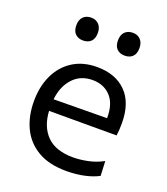

<svg xmlns="http://www.w3.org/2000/svg" viewBox="-135 -814 797 919"><g transform="rotate(20 264.0 -354.5)"><path d="M310 11Q221 11 163.5 -23Q106 -57 78 -116Q50 -175 50 -251Q50 -326 77.5 -384Q105 -442 156.5 -474.8Q208 -507.5 279.5 -507.5Q373.5 -507.5 427.8 -453Q482 -398.5 482 -294.5Q482 -258 478 -231.5H134Q138.5 -152.5 183.5 -107Q228.5 -61.5 318 -61.5Q353 -61.5 393.5 -70Q434 -78.5 469 -98L472.5 -23.5Q444 -8 402 1.5Q360 11 310 11ZM280.5 -441.5Q219 -441.5 180.8 -399.8Q142.5 -358 135.5 -291L407 -293.5Q407 -295 407 -297.5Q407 -368 372 -404.8Q337 -441.5 280.5 -441.5ZM383 -603.5Q358.5 -603.5 343.5 -618Q328.5 -632.5 328.5 -661.5Q328.5 -689.5 343.5 -704.8Q358.5 -720 384 -720Q409 -720 423.5 -704.2Q438 -688.5 438 -661.5Q438 -632.5 423.2 -618Q408.5 -603.5 383 -603.5ZM171 -603.5Q146.5 -603.5 131.5 -618Q116.5 -632.5 116.5 -661.5Q116.5 -689.5 131.5 -704.8Q146.5 -720 172 -720Q196.5 -720 211.2 -704.2Q226 -688.5 226 -661.5Q226 -632.5 211.2 -618Q196.5 -603.5 171 -603.5Z"/></g></svg>

Font: Heraclito
Style: Regular
Weight: 400
Designer: Kostas Bartsokas (font) & Cristiano Sobral (main changes)
Foundry: Kostas Bartsokas (font) & Cristiano Sobral (main changes)
Version: Version 1.00;July 8, 2020;FontCreator 13.0.0.2655 64-bit